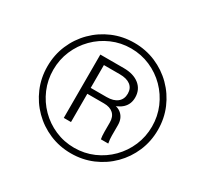

<svg xmlns="http://www.w3.org/2000/svg" viewBox="-158 -925 1166 1129"><g transform="rotate(30 425.0 -360.0)"><path d="M449 15Q371 15 303 -14Q235 -43 183.5 -94.5Q132 -146 103 -214Q74 -282 74 -360Q74 -438 103 -506Q132 -574 183.5 -625.5Q235 -677 303 -706Q371 -735 449 -735Q527 -735 595 -706Q663 -677 714.5 -625.5Q766 -574 795 -506Q824 -438 824 -360Q824 -282 795 -214Q766 -146 714.5 -94.5Q663 -43 595 -14Q527 15 449 15ZM449 -23Q518 -23 579 -49.5Q640 -76 686 -122.5Q732 -169 758 -230Q784 -291 784 -360Q784 -429 758 -490Q732 -551 686 -597.5Q640 -644 579 -670.5Q518 -697 449 -697Q380 -697 319 -670.5Q258 -644 212 -597.5Q166 -551 140 -490Q114 -429 114 -360Q114 -291 140 -230Q166 -169 212 -122.5Q258 -76 319 -49.5Q380 -23 449 -23ZM309 -145V-575H468Q535 -575 574 -543.5Q613 -512 613 -458Q613 -370 498 -345L504 -361Q551 -363 578.5 -337.5Q606 -312 606 -267V-196Q606 -185 607 -172.5Q608 -160 611 -145H561Q559 -154 558 -167Q557 -180 557 -196V-257Q557 -296 534.5 -316.5Q512 -337 471 -337H345V-377H466Q513 -377 538.5 -398Q564 -419 564 -456Q564 -493 538.5 -512.5Q513 -532 466 -532H358V-145Z"/></g></svg>

Font: Instrument Sans Condensed
Style: Italic
Weight: 400
Width: 3
Italic angle: -13°
Designer: Rodrigo Fuenzalida
Foundry: fragTYPE
Version: Version 1.000;gftools[0.9.28]